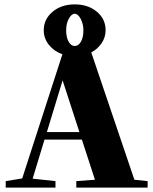

<svg xmlns="http://www.w3.org/2000/svg" viewBox="-20 -850 695 870"><path d="M5.9 0V-29.3L80.6 -41.5L262.7 -604Q224.6 -617.7 201.4 -647Q178.2 -676.3 178.2 -712.9Q178.2 -762.7 218 -796.4Q257.8 -830.1 318.8 -830.1Q378.9 -830.1 418.7 -797.1Q458.5 -764.2 458.5 -712.9Q458.5 -681.6 440.9 -655Q423.3 -628.4 393.6 -612.3L588.9 -35.6L648.9 -29.3V0H325.7V-29.3L410.2 -35.6L351.1 -217.3H181.6L127.9 -40.5L231.4 -29.3V0ZM318.8 -641.6Q335.4 -641.6 346.7 -661.1Q357.9 -680.7 357.9 -712.9Q357.9 -741.2 345.7 -764.4Q333.5 -787.6 318.8 -787.6Q304.2 -787.6 292 -765.6Q279.8 -743.7 279.8 -712.9Q279.8 -681.2 290.8 -661.4Q301.8 -641.6 318.8 -641.6ZM263.7 -485.8 192.4 -251.5H339.8Z"/></svg>

Font: Elstob Grade
Style: Regular
Weight: 400
Designer: Peter S. Baker
Version: Version 1.015